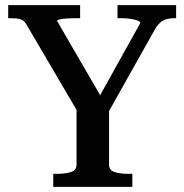

<svg xmlns="http://www.w3.org/2000/svg" viewBox="-20 -730 720 750"><path d="M279 -322 293 -277 84 -633Q77 -646 67 -651.5Q57 -657 44.5 -658Q32 -659 17 -659H12V-710H293V-659H277Q260 -659 243 -658Q226 -657 214.5 -654.5Q203 -652 203 -648L387 -331L355 -329L528 -640Q528 -646 517 -650Q506 -654 489 -656.5Q472 -659 454 -659H439V-710H668V-659H663Q647 -659 633.5 -656Q620 -653 608 -643.5Q596 -634 585 -615L394 -275L406 -322V-87Q406 -65 427.5 -58Q449 -51 481 -51H497V0H188V-51H203Q236 -51 257.5 -58Q279 -65 279 -87Z"/></svg>

Font: Roboto Serif 36pt Medium
Style: Regular
Weight: 500
Designer: Greg Gazdowicz
Foundry: Commercial Type
Version: Version 1.008